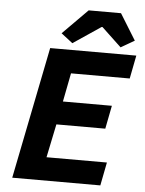

<svg xmlns="http://www.w3.org/2000/svg" viewBox="-58 -899 715 945"><g transform="rotate(5 300.0 -426.5)"><path d="M38.4 0 168.8 -651.8H594.4L571.9 -536.8H281.8L254.2 -395.3H496.1L473.6 -280.3H232L197.7 -115H496.1L473.6 0ZM275.4 -685.3 218.5 -729.3 341.4 -853.2H501.2L580.7 -724.4L513.6 -685.6L416.3 -777.4H412.3Z"/></g></svg>

Font: SourceCodeVF
Style: Italic
Weight: 200
Italic angle: -11°
Monospace: yes
Designer: Paul D. Hunt, Teo Tuominen
Foundry: Adobe
Version: Version 1.026;hotconv 1.1.0;makeotfexe 2.6.0